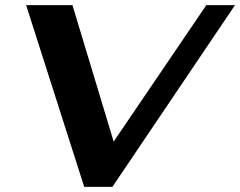

<svg xmlns="http://www.w3.org/2000/svg" viewBox="-20 -720 938 750"><path d="M82 -700H263L424 -167L786 -700H898L419 10H309Z"/></svg>

Font: Fahkwang
Style: Bold Italic
Weight: 700
Italic angle: -10°
Designer: Suppakit Chalermlarp | Katatrad Co.,Ltd.
Foundry: Cadson Demak Co.,Ltd.
Version: Version 1.000; ttfautohint (v1.6)